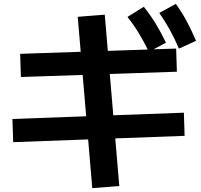

<svg xmlns="http://www.w3.org/2000/svg" viewBox="-20 -875 1040 994"><path d="M457.7 99 382.4 -788 522.3 -799 597.6 88ZM48.3 -139 44.3 -259 932 -291.6 935.7 -171.7ZM88.3 -476.3 84.3 -596.3 892 -623.6 895.7 -503.7ZM751 -606.7Q724 -661.4 698.2 -703.9Q672.4 -746.3 640 -787.3L724.4 -840Q758.7 -797.3 786.2 -752.2Q813.7 -707 839.3 -654ZM906.4 -623.3Q882.7 -678.3 858.4 -722Q834 -765.7 804.7 -808L890.3 -855Q922.3 -810.7 947 -764.5Q971.7 -718.3 995 -663.7Z"/></svg>

Font: M PLUS 1 Thin
Style: Regular
Weight: 100
Designer: Coji Morishita
Foundry: UNDERFOREST DESIGN
Version: Version 1.001